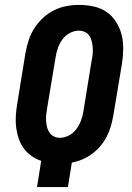

<svg xmlns="http://www.w3.org/2000/svg" viewBox="-20 -763 540 783"><path d="M131 0 148 -107Q127 -114 108.5 -127Q90 -140 77 -158Q64 -176 56.5 -197.5Q49 -219 46 -242.5Q43 -266 44.5 -290Q46 -314 50 -338L84 -548Q89 -574 97 -599Q105 -624 120 -647.5Q135 -671 155.5 -690Q176 -709 200 -721Q224 -733 250.5 -738Q277 -743 303 -743Q333 -743 362.5 -736.5Q392 -730 415 -714Q438 -698 453.5 -673.5Q469 -649 476 -621Q483 -593 482.5 -562.5Q482 -532 477 -501L442 -291Q438 -269 432 -248Q426 -227 415.5 -206.5Q405 -186 390 -168Q375 -150 356 -136Q337 -122 316 -113Q295 -104 273 -100L257 0ZM224 -201Q243 -201 261 -210.5Q279 -220 291 -236Q303 -252 310 -270.5Q317 -289 320 -308L354 -518Q357 -531 358 -544Q359 -557 358 -570Q357 -583 354 -595Q351 -607 344.5 -617Q338 -627 326.5 -632.5Q315 -638 302 -638Q283 -638 265 -628.5Q247 -619 235 -603Q223 -587 216.5 -568.5Q210 -550 207 -531L172 -321Q170 -308 168.5 -295Q167 -282 168 -269Q169 -256 172 -244Q175 -232 182 -222Q189 -212 200 -206.5Q211 -201 224 -201Z"/></svg>

Font: Iosevka Extrabold Oblique
Style: Regular
Weight: 800
Italic angle: -9°
Monospace: yes
Designer: Belleve Invis
Foundry: Belleve Invis
Version: Version 32.5.0; ttfautohint (v1.8.4)